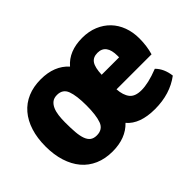

<svg xmlns="http://www.w3.org/2000/svg" viewBox="-98 -748 996 996"><g transform="rotate(-45 400.0 -249.5)"><path d="M757 -199H500Q503 -154 522.5 -129Q542 -104 589 -104Q613 -104 644 -111Q675 -118 716 -134Q750 -100 757 -43Q680 15 569 15Q459 15 410 -43Q355 15 258 15Q204 15 161.5 -3.5Q119 -22 90 -56.5Q61 -91 45.5 -140Q30 -189 30 -250Q30 -311 45.5 -360Q61 -409 90.5 -443.5Q120 -478 162.5 -496Q205 -514 259 -514Q358 -514 413 -453Q465 -514 563 -514Q611 -514 649.5 -498Q688 -482 715 -454Q742 -426 756.5 -387Q771 -348 771 -302Q771 -247 757 -199ZM261 -397Q239 -397 225.5 -386.5Q212 -376 204 -358Q196 -340 193 -316.5Q190 -293 190 -266Q190 -224 192.5 -193.5Q195 -163 202.5 -142.5Q210 -122 223.5 -112Q237 -102 259 -102Q303 -102 317 -140.5Q331 -179 331 -250Q331 -322 317 -359.5Q303 -397 261 -397ZM564 -403Q531 -403 516 -380.5Q501 -358 499 -307H627V-318Q627 -403 564 -403Z"/></g></svg>

Font: Signika
Style: Bold
Weight: 700
Designer: Anna Giedrys
Foundry: Anna Giedrys
Version: Version 1.001